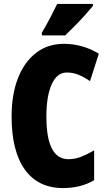

<svg xmlns="http://www.w3.org/2000/svg" viewBox="-20 -1040 547 977"><path d="M320 -671Q270 -671 243 -611Q216 -551 216 -447Q216 -230 328 -230Q363 -230 395 -243Q427 -256 459 -275V-123Q391 -83 301 -83Q174 -83 106.5 -177Q39 -271 39 -448Q39 -558 71 -641Q103 -724 163 -770.5Q223 -817 305 -817Q399 -817 483 -767L438 -627Q410 -647 381 -659Q352 -671 320 -671ZM453 -1010Q439 -993 415.5 -966.5Q392 -940 364.5 -912Q337 -884 312 -860H193V-874Q217 -914 236 -950.5Q255 -987 271 -1020H453Z"/></svg>

Font: Noto Sans Kannada UI ExtraCondensed Black
Style: Regular
Weight: 900
Width: 2
Designer: Jelle Bosma - Monotype Design Team
Foundry: Monotype Imaging Inc.
Version: Version 2.005; ttfautohint (v1.8.4.7-5d5b)